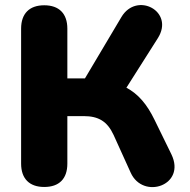

<svg xmlns="http://www.w3.org/2000/svg" viewBox="-20 -735 756 764"><path d="M156 9C216 9 248 -24 248 -84V-273H313C372 -273 407 -252 432 -198L500 -48C549 61 722 3 662 -121L595 -258C565 -320 530 -361 483 -386L608 -583C676 -690 524 -770 463 -667L318 -423H248V-621C248 -681 215 -714 156 -714C97 -714 64 -681 64 -621V-84C64 -24 97 9 156 9Z"/></svg>

Font: Nunito Black
Style: Regular
Weight: 900
Designer: Vernon Adams
Foundry: Vernon Adams
Version: Version 3.602